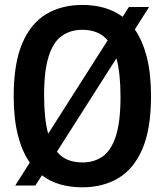

<svg xmlns="http://www.w3.org/2000/svg" viewBox="-20 -770 686 799"><path d="M127 2H43.5L104 -93.5Q72 -139 54.5 -207.5Q37 -276 37 -370Q37 -506.5 72.8 -590Q108.5 -673.5 172.8 -711.5Q237 -749.5 322.5 -749.5Q371.5 -749.5 413.8 -737.5Q456 -725.5 490.5 -700L516.5 -741H600.5L541 -647.5Q573 -601.5 590.8 -533Q608.5 -464.5 608.5 -370Q608.5 -233.5 572.5 -150Q536.5 -66.5 472.2 -28.5Q408 9.5 322.5 9.5Q273.5 9.5 231 -2.5Q188.5 -14.5 154.5 -40.5ZM163.5 -373Q163.5 -275.5 180.5 -213.5L428 -602Q408 -625.5 381.5 -635.8Q355 -646 322.5 -646Q273.5 -646 237.8 -621Q202 -596 182.8 -536.2Q163.5 -476.5 163.5 -373ZM322.5 -94Q372 -94 407.5 -119Q443 -144 462.2 -203.8Q481.5 -263.5 481.5 -367Q481.5 -465.5 464.5 -527.5L217 -139Q237 -114.5 263.8 -104.2Q290.5 -94 322.5 -94Z"/></svg>

Font: Encode Sans Condensed Condensed SemiBold
Style: Regular
Weight: 600
Width: 3
Designer: Multiple Designers
Foundry: Impallari Type
Version: Version 3.000; ttfautohint (v1.8.3) -l 8 -r 50 -G 200 -x 14 